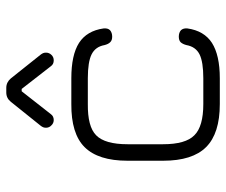

<svg xmlns="http://www.w3.org/2000/svg" viewBox="-74 -646 720 611"><g transform="rotate(-90 285.5 -340.0)"><path d="M342.5 0C342.5 0 260.5 0 260.5 0C198 0 152.5 -14.5 123.5 -43.5C94.5 -72.5 80 -118 80 -180.5C80 -180.5 80 -180.5 80 -180.5C80 -180.5 80 -293.5 80 -293.5C80 -356 94.5 -401.5 123.5 -430.5C152 -459 198 -473 260.5 -472.5C260.5 -472.5 260.5 -472.5 260.5 -472.5C260.5 -472.5 342.5 -472.5 342.5 -472.5C391.5 -472.5 429 -464.5 455 -448C480.5 -431.5 496 -405.5 501 -370C501 -370 501 -370 501 -370C502 -361 500 -354 495.5 -349.5C490.5 -345 483.5 -342.5 475 -342.5C475 -342.5 475 -342.5 475 -342.5C467 -342.5 461 -344.5 457 -349C453 -353 450 -359 448 -367C448 -367 448 -367 448 -367C444.5 -386.5 434.5 -400 418.5 -408C402.5 -416 377 -420 342.5 -420C342.5 -420 342.5 -420 342.5 -420C342.5 -420 260.5 -420 260.5 -420C213 -420.5 179.5 -412 161 -393.5C142 -375 132.5 -341.5 132.5 -293.5C132.5 -293.5 132.5 -293.5 132.5 -293.5C132.5 -293.5 132.5 -180.5 132.5 -180.5C132.5 -133 142 -99.5 161 -81C179.5 -62 213 -52.5 260.5 -52.5C260.5 -52.5 260.5 -52.5 260.5 -52.5C260.5 -52.5 342.5 -52.5 342.5 -52.5C377 -52.5 402.5 -56.5 418.5 -64.5C434.5 -72.5 444.5 -86.5 448 -106C448 -106 448 -106 448 -106C450 -114 453 -120 457 -124.5C461 -128.5 467 -130.5 475 -130.5C475 -130.5 475 -130.5 475 -130.5C483.5 -130.5 490.5 -128 495.5 -123.5C500 -118.5 502 -111.5 501 -103C501 -103 501 -103 501 -103C496 -67.5 480.5 -41.5 455 -25C429 -8.5 391.5 0 342.5 0C342.5 0 342.5 0 342.5 0ZM209.5 -528.5C209.5 -528.5 209.5 -528.5 209.5 -528.5C203 -528.5 197 -531 192.5 -536C187.5 -540.5 185 -546.5 185 -553C185 -553 185 -553 185 -553C185 -556.5 185.5 -559.5 186.5 -562C187.5 -564.5 189 -566.5 190.5 -569C190.5 -569 190.5 -569 190.5 -569C190.5 -569 267.5 -665 267.5 -665C275 -674.5 285 -679.5 297 -679.5C297 -679.5 297 -679.5 297 -679.5C297 -679.5 312 -679.5 312 -679.5C324 -679.5 334 -674.5 342 -665C342 -665 342 -665 342 -665C342 -665 418.5 -569 418.5 -569C420 -566.5 421.5 -564.5 422.5 -562C423.5 -559.5 424 -556.5 424 -553C424 -553 424 -553 424 -553C424 -546.5 421.5 -540.5 417 -536C412.5 -531 406.5 -528.5 399.5 -528.5C399.5 -528.5 399.5 -528.5 399.5 -528.5C391 -528.5 385 -531.5 380.5 -538C380.5 -538 380.5 -538 380.5 -538C380.5 -538 308.5 -630.5 308.5 -630.5C308.5 -630.5 301 -630.5 301 -630.5C301 -630.5 228.5 -538 228.5 -538C224 -531.5 217.5 -528.5 209.5 -528.5Z"/></g></svg>

Font: Jura-Fortis-Regular
Style: Regular
Weight: 500
Designer: Daniel Johnson, Alexei Vanyashin, Mirko Velimirovic
Foundry: Daniel Johnson
Version: ""